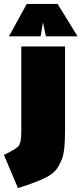

<svg xmlns="http://www.w3.org/2000/svg" viewBox="-81 -743 417 983"><path d="M28 -66V-505H252V-73Q252 32 236.5 70Q221 108 206.5 126Q192 144 161 162Q113 188 11 220L-61 50Q1 21 14.5 4Q28 -13 28 -66ZM-35 -557 56 -723H214L316 -557H154L139 -629L127 -557Z"/></svg>

Font: Titillium Web
Style: Black
Weight: 900
Version: Version 1.001;PS 35.000;hotconv 1.0.70;makeotf.lib2.5.55311